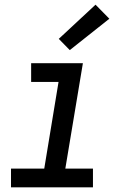

<svg xmlns="http://www.w3.org/2000/svg" viewBox="-20 -800 540 820"><path d="M27 0V-80H169L230 -450H113V-530H334L259 -80H377V0ZM278 -586 231 -634 388 -780 447 -720Z"/></svg>

Font: Iosevka Slab Medium Oblique
Style: Regular
Weight: 500
Italic angle: -9°
Monospace: yes
Designer: Belleve Invis
Foundry: Belleve Invis
Version: Version 11.1.1; ttfautohint (v1.8.3)